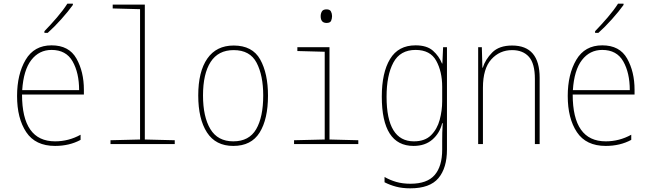

<svg xmlns="http://www.w3.org/2000/svg" viewBox="-20 -785 3540 1046"><path d="M240 -606Q275 -637 313.5 -680Q352 -723 377 -758V-765H347Q324 -729 290 -689.5Q256 -650 222 -615V-606ZM419 -23V-51Q354 -15 280 -15Q100 -15 100 -270H437V-296Q437 -394 396.5 -466Q356 -538 261 -538Q166 -538 119.5 -459Q73 -380 73 -262Q73 -140 123 -65Q173 10 280 10Q358 10 419 -23ZM261 -513Q340 -513 375.5 -450.5Q411 -388 411 -294H101Q108 -403 150.5 -458Q193 -513 261 -513Z M932 0V-21L769 -25V-760H594V-739L743 -735V-25L582 -21V0Z M1440 -264Q1440 -385 1397.5 -461Q1355 -537 1253 -537Q1159 -537 1109.5 -466Q1060 -395 1060 -265Q1060 -137 1107.5 -63.5Q1155 10 1251 10Q1349 10 1394.5 -63Q1440 -136 1440 -264ZM1086 -265Q1086 -383 1127.5 -447.5Q1169 -512 1253 -512Q1342 -512 1378 -443Q1414 -374 1414 -265Q1414 -147 1375.5 -81Q1337 -15 1251 -15Q1166 -15 1126 -82Q1086 -149 1086 -265Z M1789 -697Q1789 -711 1783 -722.5Q1777 -734 1759 -734Q1740 -734 1733.5 -722.5Q1727 -711 1727 -697Q1727 -660 1759 -660Q1779 -660 1784 -672Q1789 -684 1789 -697ZM1932 0V-21L1775 -25V-528H1600V-507L1749 -503V-25L1582 -21V0Z M2086 -258Q2086 -375 2123 -444Q2160 -513 2244 -513Q2324 -513 2356.5 -454Q2389 -395 2389 -312V-234Q2389 -183 2375.5 -132.5Q2362 -82 2328.5 -48.5Q2295 -15 2235 -15Q2086 -15 2086 -258ZM2415 30V-528H2394L2390 -439H2388Q2372 -479 2339 -508.5Q2306 -538 2244 -538Q2150 -538 2105 -463.5Q2060 -389 2060 -259Q2060 10 2233 10Q2296 10 2336 -25Q2376 -60 2389 -114H2392Q2390 -84 2389.5 -62.5Q2389 -41 2389 -15V30Q2389 121 2348 168.5Q2307 216 2216 216Q2173 216 2138.5 206Q2104 196 2075 179V208Q2104 223 2138 232Q2172 241 2215 241Q2322 241 2368.5 185.5Q2415 130 2415 30Z M2611 0V-307Q2611 -411 2656.5 -461.5Q2702 -512 2770 -512Q2829 -512 2861.5 -475.5Q2894 -439 2894 -355V0H2920V-361Q2920 -537 2770 -537Q2699 -537 2661.5 -499Q2624 -461 2610 -416H2608L2605 -528H2585V0Z M3240 -606Q3275 -637 3313.5 -680Q3352 -723 3377 -758V-765H3347Q3324 -729 3290 -689.5Q3256 -650 3222 -615V-606ZM3419 -23V-51Q3354 -15 3280 -15Q3100 -15 3100 -270H3437V-296Q3437 -394 3396.5 -466Q3356 -538 3261 -538Q3166 -538 3119.5 -459Q3073 -380 3073 -262Q3073 -140 3123 -65Q3173 10 3280 10Q3358 10 3419 -23ZM3261 -513Q3340 -513 3375.5 -450.5Q3411 -388 3411 -294H3101Q3108 -403 3150.5 -458Q3193 -513 3261 -513Z"/></svg>

Font: Noto Sans Mono UI Condensed Thin
Style: Regular
Weight: 250
Width: 3
Designer: Monotype Design team
Foundry: Monotype Imaging Inc.
Version: 1.000